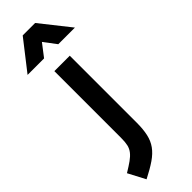

<svg xmlns="http://www.w3.org/2000/svg" viewBox="-363 -755 1004 1004"><g transform="rotate(-45 139.0 -253.0)"><path d="M77 -499H191V-5Q191 45 183 80.5Q175 116 155.5 143Q136 170 102.5 193Q69 216 18 242L-32 147Q1 127 22 112Q43 97 55.5 81Q68 65 72.5 45Q77 25 77 -6ZM92 -748H184L314 -584H191L139 -653L86 -584H-36Z"/></g></svg>

Font: Panefresco 800wt
Style: Regular
Weight: 800
Designer: Campivisivi
Foundry: Campivisivi & Chank Co
Version: Version 1.001